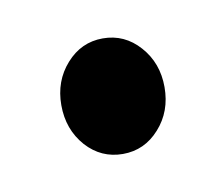

<svg xmlns="http://www.w3.org/2000/svg" viewBox="-32 -432 209 179"><g transform="rotate(-10 73.0 -342.5)"><path d="M38.6 -303.2Q24.4 -319.3 24.4 -342.3Q24.4 -365.2 38.6 -381.1Q52.7 -397 73.2 -397Q93.8 -397 107.9 -381.1Q122.1 -365.2 122.1 -342.3Q122.1 -319.3 107.9 -303.5Q93.8 -287.6 73.2 -287.6Q52.7 -287.6 38.6 -303.2Z"/></g></svg>

Font: LaylaThuluth
Style: Regular
Weight: 400
Version: Version 2.0